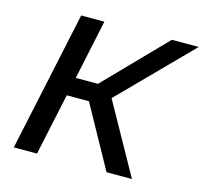

<svg xmlns="http://www.w3.org/2000/svg" viewBox="-100 -800 969 912"><g transform="rotate(15 384.0 -344.0)"><path d="M43 0 190 -688H304L242 -395H351L636 -688H768L431 -346L624 0H499L331 -304H222L157 0Z"/></g></svg>

Font: Saira Medium
Style: Italic
Weight: 500
Italic angle: -12°
Designer: Hector Gatti with collaboration of the Omnibus-Type team
Foundry: Omnibus-Type
Version: Version 1.100; ttfautohint (v1.8.3)